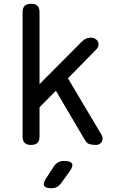

<svg xmlns="http://www.w3.org/2000/svg" viewBox="-20 -760 640 1020"><path d="M190 -35Q190 -12 179 -1Q168 10 145 10Q122 10 111 -1Q100 -12 100 -35V-695Q100 -718 111 -729Q122 -740 145 -740Q168 -740 179 -729Q190 -718 190 -695V-313L415 -539Q426 -550 437.5 -555Q449 -560 462 -560Q476 -560 486 -554Q496 -548 500.5 -538.5Q505 -529 503 -518Q501 -507 491 -497L341 -344L518 -46Q525 -35 525 -24.5Q525 -14 520.5 -6.5Q516 1 508 5.5Q500 10 491 10Q474 10 458 6.5Q442 3 430 -18L277 -278L190 -190ZM225 187 266 124Q276 109 289.5 102Q303 95 320 95Q355 95 362.5 109Q370 123 349 152L304 214Q295 227 282 233.5Q269 240 253 240Q221 240 214.5 226.5Q208 213 225 187Z"/></svg>

Font: Maple Mono NF CN
Style: Regular
Weight: 400
Monospace: yes
Designer: subframe7536
Version: Version 7.000